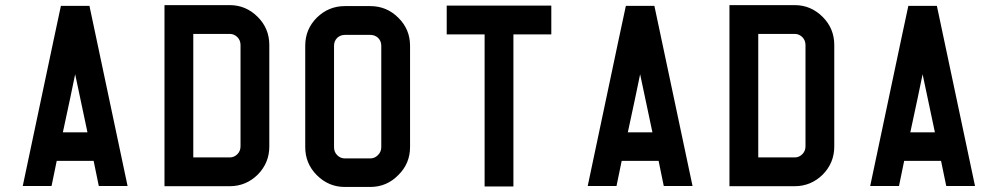

<svg xmlns="http://www.w3.org/2000/svg" viewBox="-20 -741 3964 762"><path d="M486.3 -2.9Q448.2 -2.9 372.1 -2.9Q365.2 -36.1 351.6 -102.5Q302.7 -102.5 205.1 -102.5Q198.2 -69.3 184.6 -2.9Q146.5 -2.9 70.3 -2.9Q111.3 -196.3 193.4 -585Q203.1 -628.9 221.7 -717.8Q259.8 -717.8 335 -717.8Q385.7 -479.5 486.3 -2.9ZM327.1 -215.8Q310.5 -293 278.3 -446.3Q262.7 -369.1 229.5 -215.8Q261.7 -215.8 327.1 -215.8Z M1048.8 -562.5Q1048.8 -428.7 1048.8 -159.2Q1048.8 -94.7 1002.9 -47.9Q956.1 -2 891.6 -2Q805.7 -2 632.8 -2Q632.8 -241.2 632.8 -720.7Q718.8 -720.7 891.6 -720.7Q956.1 -720.7 1002.9 -673.8Q1048.8 -627.9 1048.8 -562.5ZM934.6 -160.2Q934.6 -293.9 934.6 -562.5Q934.6 -581.1 921.9 -593.8Q909.2 -606.4 891.6 -606.4Q843.8 -606.4 747.1 -606.4Q747.1 -565.4 747.1 -483.4Q747.1 -360.4 747.1 -116.2Q794.9 -116.2 891.6 -116.2Q909.2 -116.2 921.9 -128.9Q934.6 -141.6 934.6 -160.2Z M1607.4 -559.6Q1607.4 -425.8 1607.4 -157.2Q1607.4 -91.8 1560.5 -45.9Q1514.6 1 1449.2 1Q1416 1 1348.6 1Q1284.2 1 1237.3 -45.9Q1191.4 -91.8 1191.4 -157.2Q1191.4 -207 1191.4 -307.6Q1191.4 -391.6 1191.4 -559.6Q1191.4 -625 1237.3 -670.9Q1284.2 -716.8 1348.6 -716.8Q1382.8 -716.8 1449.2 -716.8Q1514.6 -716.8 1560.5 -670.9Q1607.4 -625 1607.4 -559.6ZM1493.2 -157.2Q1493.2 -291 1493.2 -559.6Q1493.2 -578.1 1480.5 -590.8Q1467.8 -602.5 1449.2 -602.5Q1416 -602.5 1348.6 -602.5Q1331.1 -602.5 1318.4 -590.8Q1305.7 -578.1 1305.7 -559.6Q1305.7 -424.8 1305.7 -156.2Q1305.7 -137.7 1318.4 -125Q1331.1 -112.3 1348.6 -112.3Q1382.8 -112.3 1449.2 -112.3Q1467.8 -112.3 1480.5 -126Q1493.2 -138.7 1493.2 -157.2Z M2168 -718.8Q2168 -680.7 2168 -604.5Q2118.2 -604.5 2017.6 -604.5Q2017.6 -403.3 2017.6 -1Q1979.5 -1 1903.3 -1Q1903.3 -202.1 1903.3 -604.5Q1903.3 -604.5 1903.3 -604.5Q1853.5 -604.5 1752.9 -604.5Q1752.9 -642.6 1752.9 -718.8Q1891.6 -718.8 2168 -718.8Z M2728.5 -2.9Q2690.4 -2.9 2614.3 -2.9Q2607.4 -36.1 2593.8 -102.5Q2544.9 -102.5 2447.3 -102.5Q2440.4 -69.3 2426.8 -2.9Q2388.7 -2.9 2312.5 -2.9Q2353.5 -196.3 2435.5 -585Q2445.3 -628.9 2463.9 -717.8Q2502 -717.8 2577.1 -717.8Q2627.9 -479.5 2728.5 -2.9ZM2569.3 -215.8Q2552.7 -293 2520.5 -446.3Q2504.9 -369.1 2471.7 -215.8Q2503.9 -215.8 2569.3 -215.8Z M3291 -562.5Q3291 -428.7 3291 -159.2Q3291 -94.7 3245.1 -47.9Q3198.2 -2 3133.8 -2Q3047.9 -2 2875 -2Q2875 -241.2 2875 -720.7Q2960.9 -720.7 3133.8 -720.7Q3198.2 -720.7 3245.1 -673.8Q3291 -627.9 3291 -562.5ZM3176.8 -160.2Q3176.8 -293.9 3176.8 -562.5Q3176.8 -581.1 3164.1 -593.8Q3151.4 -606.4 3133.8 -606.4Q3085.9 -606.4 2989.3 -606.4Q2989.3 -565.4 2989.3 -483.4Q2989.3 -360.4 2989.3 -116.2Q3037.1 -116.2 3133.8 -116.2Q3151.4 -116.2 3164.1 -128.9Q3176.8 -141.6 3176.8 -160.2Z M3849.6 -2.9Q3811.5 -2.9 3735.4 -2.9Q3728.5 -36.1 3714.8 -102.5Q3666 -102.5 3568.4 -102.5Q3561.5 -69.3 3547.9 -2.9Q3509.8 -2.9 3433.6 -2.9Q3474.6 -196.3 3556.6 -585Q3566.4 -628.9 3585 -717.8Q3623 -717.8 3698.2 -717.8Q3749 -479.5 3849.6 -2.9ZM3690.4 -215.8Q3673.8 -293 3641.6 -446.3Q3626 -369.1 3592.8 -215.8Q3625 -215.8 3690.4 -215.8Z"/></svg>

Font: Via Messena
Style: Regular
Weight: 400
Designer: Edward Sonnex
Version: 1.0